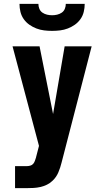

<svg xmlns="http://www.w3.org/2000/svg" viewBox="-20 -760 540 995"><path d="M58 215V101H118Q127 101 136.5 98.5Q146 96 152 89Q158 82 161 73Q164 64 167 55V54L182 -4L45 -520H185L255 -169L315 -520H455L299 83Q293 108 282.5 133Q272 158 253 176Q240 189 223.5 197Q207 205 189.5 209Q172 213 154 214Q136 215 118 215ZM250 -600Q229 -600 208.5 -602.5Q188 -605 168.5 -612.5Q149 -620 132 -632Q115 -644 103 -661Q91 -678 86 -698.5Q81 -719 81 -740H179Q179 -727 184 -714.5Q189 -702 200 -694.5Q211 -687 224 -684Q237 -681 250 -681Q263 -681 276 -684Q289 -687 300 -694.5Q311 -702 316 -714.5Q321 -727 321 -740H419Q419 -719 414 -698.5Q409 -678 397 -661Q385 -644 368 -632Q351 -620 331.5 -612.5Q312 -605 291.5 -602.5Q271 -600 250 -600Z"/></svg>

Font: Iosevka SS18 Heavy
Style: Regular
Weight: 900
Monospace: yes
Designer: Belleve Invis
Foundry: Belleve Invis
Version: Version 25.1.1; ttfautohint (v1.8.4)